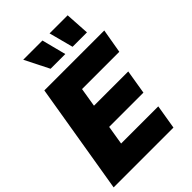

<svg xmlns="http://www.w3.org/2000/svg" viewBox="-282 -1071 1188 1188"><g transform="rotate(-45 312.0 -477.0)"><path d="M-10.7 0 110.4 -727.5H634.8L607.4 -568.4H281.2L260.7 -443.4H560.5L534.2 -284.2H234.4L213.9 -159.2H539.1L512.7 0ZM232.4 -794.9 152.3 -954.1H320.3L361.3 -794.9ZM424.8 -794.9 382.8 -954.1H541L550.8 -794.9Z"/></g></svg>

Font: Inter Tight Black
Style: Italic
Weight: 900
Italic angle: -9.39999°
Designer: Rasmus Andersson
Foundry: rsms
Version: Version 3.004; ttfautohint (v1.8.4.7-5d5b)